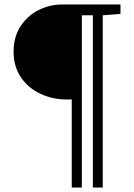

<svg xmlns="http://www.w3.org/2000/svg" viewBox="-20 -720 597 855"><path d="M299.5 -277H277.5Q215 -277 160.8 -302Q106.5 -327 73.5 -375.2Q40.5 -423.5 40.5 -490Q40.5 -556 72 -603.8Q103.5 -651.5 153 -675.8Q202.5 -700 255.5 -700H516.5V-658L437.5 -652V115H393.5V-652H344.5V115H299.5Z"/></svg>

Font: Didactic
Style: Regular
Weight: 400
Designer: Tyler Finck
Foundry: Etcetera Type Co
Version: Version 3.007;FEAKit 1.0